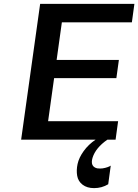

<svg xmlns="http://www.w3.org/2000/svg" viewBox="-20 -720 713 990"><path d="M536 0H535H534Q473 42 457 94Q444 139 481 148Q488 149 496 149Q509 149 522.5 145.5Q536 142 544 138L551 134L538 230Q505 250 465 250Q429 250 406 232.5Q383 215 378 186.5Q373 158 380 125.5Q387 93 411.5 59Q436 25 473 0H89L187 -700H673L660 -605H299L272 -411H593L580 -317H259L228 -95H589L576 0Z"/></svg>

Font: Fivo Sans Modern Med
Style: Italic
Weight: 450
Designer: Alexander Slobzheninov
Foundry: Alexander Slobzheninov
Version: 1.0